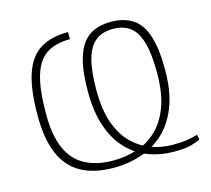

<svg xmlns="http://www.w3.org/2000/svg" viewBox="-103 -829 1061 964"><g transform="rotate(-15 427.5 -347.0)"><path d="M328 -669Q253 -669 206 -638.5Q159 -608 137 -535.5Q115 -463 115 -338Q115 -225 145.5 -156.5Q176 -88 236 -56Q296 -24 381 -24Q443 -24 501 -41.5Q559 -59 605.5 -101Q652 -143 679.5 -214.5Q707 -286 707 -395Q707 -492 690 -551Q673 -610 638.5 -636.5Q604 -663 548 -663Q494 -663 459 -635.5Q424 -608 407 -548Q390 -488 390 -388Q390 -282 416 -212Q442 -142 486 -100.5Q530 -59 583 -41Q636 -23 690 -23Q738 -23 766.5 -28Q795 -33 820 -40L826 -15Q810 -6 779 3Q748 12 686 12Q618 12 557 -10.5Q496 -33 448.5 -81.5Q401 -130 374 -207Q347 -284 347 -392Q347 -503 369 -571Q391 -639 435 -669.5Q479 -700 548 -700Q617 -700 662 -670Q707 -640 728.5 -573.5Q750 -507 750 -399Q750 -283 718.5 -204Q687 -125 633.5 -77.5Q580 -30 513.5 -9Q447 12 377 12Q275 12 207 -25Q139 -62 105.5 -140Q72 -218 72 -339Q72 -476 99.5 -556.5Q127 -637 183.5 -671.5Q240 -706 328 -706Z"/></g></svg>

Font: Exo 2 ExtraLight
Style: Regular
Weight: 250
Designer: Natanael Gama
Foundry: Natanael Gama
Version: Version 2.010